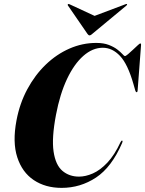

<svg xmlns="http://www.w3.org/2000/svg" viewBox="-20 -925 722 955"><path d="M588 -225.5Q591.5 -223 587.5 -214Q535.5 -93.5 457.8 -42Q380 9.5 286.5 9.5Q206 9.5 148 -29.2Q90 -68 65.8 -143Q41.5 -218 62 -326Q78 -411 116 -481.5Q154 -552 207.5 -603.5Q261 -655 325.2 -683.2Q389.5 -711.5 459 -711.5Q495.5 -711.5 521.2 -701.5Q547 -691.5 563.5 -678.8Q580 -666 589 -656Q598 -646 601 -646Q605.5 -646 616.8 -655.5Q628 -665 641.2 -677.5Q654.5 -690 664.8 -699.5Q675 -709 677.5 -709Q682.5 -709 681.5 -700L664.5 -475Q664 -466.5 660 -466.5Q655.5 -466 653 -474.5L644 -506Q615.5 -606 577 -646.8Q538.5 -687.5 491.5 -687.5Q440.5 -687.5 394.5 -647Q348.5 -606.5 313.2 -531.8Q278 -457 258.5 -354Q236.5 -238.5 246.5 -171.2Q256.5 -104 290.5 -75.2Q324.5 -46.5 373 -46.5Q406 -46.5 442.2 -62.5Q478.5 -78.5 514 -116Q549.5 -153.5 579.5 -218Q584 -227 588 -225.5ZM439 -756.5Q430.5 -749 425.5 -749Q420 -749 415 -756.5L318 -897.5Q315 -902 319 -904.5Q321.5 -906.5 326.5 -903.5L450.5 -846L603 -903.5Q609.5 -906.5 611.5 -904.5Q613.5 -901.5 609 -897.5Z"/></svg>

Font: Fraunces 144pt S000
Style: Bold Italic
Weight: 700
Italic angle: -16°
Version: Version 1.000; ttfautohint (v1.8.3)